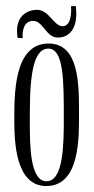

<svg xmlns="http://www.w3.org/2000/svg" viewBox="-20 -710 314 644"><path d="M245 -334C245 -432 244 -564 143 -564C26 -564 28 -393 28 -306C28 -235 32 -86 135 -86C250 -86 245 -253 245 -334ZM142 -547C194 -547 194 -439 194 -315C194 -231 194 -102 136 -102C80 -102 80 -225 80 -302C80 -407 80 -547 142 -547ZM218 -689C220 -670 219 -622 190 -622C161 -622 144 -677 105 -677C68 -677 37 -654 37 -607C37 -599 38 -591 39 -583L56 -582C54 -606 60 -640 91 -640C125 -640 134 -584 174 -584C216 -584 236 -619 236 -663C236 -672 235 -681 234 -690Z"/></svg>

Font: Bigelow Rules
Style: Regular
Weight: 400
Designer: Astigmatic (AOETI)
Foundry: Astigmatic (AOETI)
Version: Version 1.000